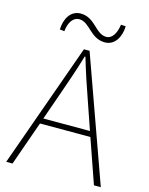

<svg xmlns="http://www.w3.org/2000/svg" viewBox="-133 -999 841 1082"><g transform="rotate(15 287.0 -458.0)"><path d="M373 -794C430 -794 462 -848 464 -912L436 -914C429 -861 406 -826 373 -826C309 -826 287 -916 201 -916C143 -916 112 -862 110 -799L137 -796C142 -849 167 -883 201 -883C264 -883 287 -794 373 -794ZM11 0H48L139 -258H433L523 0H563L303 -726H270ZM150 -290 201 -435C232 -523 258 -597 285 -688H289C316 -597 341 -523 372 -435L422 -290Z"/></g></svg>

Font: Noto Sans CJK HK Thin
Style: Regular
Weight: 100
Designer: Ryoko NISHIZUKA 西塚涼子 (kana, bopomofo & ideographs); Paul D. Hunt (Latin, Greek & Cyrillic); Sandoll Communications 산돌커뮤니
Foundry: Adobe
Version: Version 2.004;hotconv 1.0.118;makeotfexe 2.5.65603